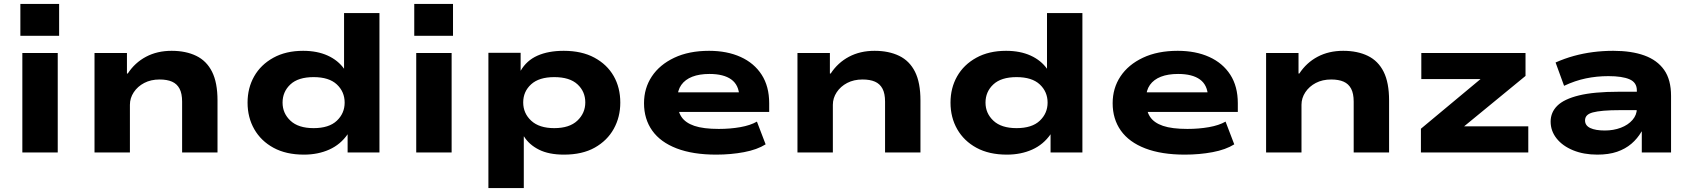

<svg xmlns="http://www.w3.org/2000/svg" viewBox="-20 -771 8562 971"><path d="M83 -590V-751H279V-590ZM93 0V-503H272V0Z M458 0V-503H622V-399H626Q662 -454 718.5 -484Q775 -514 848 -514Q920 -514 972.5 -488.5Q1025 -463 1052.5 -408Q1080 -353 1080 -263V0H901V-257Q901 -298 888 -322.5Q875 -347 850 -358Q825 -369 787 -369Q743 -369 709.5 -351.5Q676 -334 656.5 -304.5Q637 -275 637 -241V0Z M1517 11Q1427 11 1363.5 -23.5Q1300 -58 1266 -117.5Q1232 -177 1232 -252Q1232 -326 1265.5 -385Q1299 -444 1362.5 -479Q1426 -514 1513 -514Q1584 -514 1637 -490Q1690 -466 1721 -422H1720V-705H1899V0H1738V-92Q1702 -40 1645 -14.5Q1588 11 1517 11ZM1566 -123Q1644 -123 1683.5 -160.5Q1723 -198 1723 -252Q1723 -307 1683.5 -344Q1644 -381 1566 -381Q1488 -381 1448.5 -344Q1409 -307 1409 -252Q1409 -198 1449 -160.5Q1489 -123 1566 -123Z M2075 -590V-751H2271V-590ZM2085 0V-503H2264V0Z M2450 180V-504H2613V-413Q2643 -465 2698 -489.5Q2753 -514 2831 -514Q2922 -514 2986 -479.5Q3050 -445 3083.5 -386.5Q3117 -328 3117 -252Q3117 -179 3084 -119.5Q3051 -60 2988 -24.5Q2925 11 2832 11Q2756 11 2706 -14Q2656 -39 2630 -81H2629V180ZM2783 -123Q2860 -123 2900 -161Q2940 -199 2940 -253Q2940 -308 2900.5 -344.5Q2861 -381 2783 -381Q2706 -381 2666 -344.5Q2626 -308 2626 -253Q2626 -198 2666.5 -160.5Q2707 -123 2783 -123Z M3602 11Q3484 11 3402 -20.5Q3320 -52 3278.5 -110.5Q3237 -169 3237 -249Q3237 -325 3276.5 -384.5Q3316 -444 3390 -479Q3464 -514 3566 -514Q3657 -514 3725.5 -483Q3794 -452 3832 -393Q3870 -334 3870 -249V-205H3378V-304H3739L3719 -283Q3717 -341 3678.5 -369Q3640 -397 3568 -397Q3517 -397 3481 -383Q3445 -369 3425.5 -341.5Q3406 -314 3406 -273V-256Q3406 -211 3426 -180.5Q3446 -150 3491.5 -134.5Q3537 -119 3615 -119Q3673 -119 3724 -128Q3775 -137 3808 -156L3852 -41Q3809 -14 3742.5 -1.5Q3676 11 3602 11Z M4013 0V-503H4177V-399H4181Q4217 -454 4273.5 -484Q4330 -514 4403 -514Q4475 -514 4527.5 -488.5Q4580 -463 4607.5 -408Q4635 -353 4635 -263V0H4456V-257Q4456 -298 4443 -322.5Q4430 -347 4405 -358Q4380 -369 4342 -369Q4298 -369 4264.5 -351.5Q4231 -334 4211.5 -304.5Q4192 -275 4192 -241V0Z M5072 11Q4982 11 4918.5 -23.5Q4855 -58 4821 -117.5Q4787 -177 4787 -252Q4787 -326 4820.5 -385Q4854 -444 4917.5 -479Q4981 -514 5068 -514Q5139 -514 5192 -490Q5245 -466 5276 -422H5275V-705H5454V0H5293V-92Q5257 -40 5200 -14.5Q5143 11 5072 11ZM5121 -123Q5199 -123 5238.5 -160.5Q5278 -198 5278 -252Q5278 -307 5238.5 -344Q5199 -381 5121 -381Q5043 -381 5003.5 -344Q4964 -307 4964 -252Q4964 -198 5004 -160.5Q5044 -123 5121 -123Z M5972 11Q5854 11 5772 -20.5Q5690 -52 5648.5 -110.5Q5607 -169 5607 -249Q5607 -325 5646.5 -384.5Q5686 -444 5760 -479Q5834 -514 5936 -514Q6027 -514 6095.5 -483Q6164 -452 6202 -393Q6240 -334 6240 -249V-205H5748V-304H6109L6089 -283Q6087 -341 6048.5 -369Q6010 -397 5938 -397Q5887 -397 5851 -383Q5815 -369 5795.5 -341.5Q5776 -314 5776 -273V-256Q5776 -211 5796 -180.5Q5816 -150 5861.5 -134.5Q5907 -119 5985 -119Q6043 -119 6094 -128Q6145 -137 6178 -156L6222 -41Q6179 -14 6112.5 -1.5Q6046 11 5972 11Z M6383 0V-503H6547V-399H6551Q6587 -454 6643.5 -484Q6700 -514 6773 -514Q6845 -514 6897.5 -488.5Q6950 -463 6977.5 -408Q7005 -353 7005 -263V0H6826V-257Q6826 -298 6813 -322.5Q6800 -347 6775 -358Q6750 -369 6712 -369Q6668 -369 6634.5 -351.5Q6601 -334 6581.5 -304.5Q6562 -275 6562 -241V0Z M7166 0V-120L7525 -419L7524 -371H7168V-503H7695V-387L7332 -89L7334 -132H7709V0Z M8058 11Q7989 11 7935.5 -11Q7882 -33 7852 -71Q7822 -109 7822 -156Q7822 -203 7856 -236.5Q7890 -270 7965.5 -288.5Q8041 -307 8165 -307H8281V-214H8175Q8124 -214 8090 -211Q8056 -208 8035.5 -202.5Q8015 -197 8005.5 -187Q7996 -177 7996 -162Q7996 -136 8022.5 -123.5Q8049 -111 8096 -111Q8140 -111 8177 -125Q8214 -139 8236 -164.5Q8258 -190 8258 -221V-314Q8258 -354 8221 -370Q8184 -386 8114 -386Q8055 -386 8000 -374.5Q7945 -363 7890 -337L7847 -455Q7892 -475 7939 -488Q7986 -501 8036 -507.5Q8086 -514 8139 -514Q8231 -514 8296 -490.5Q8361 -467 8396 -417.5Q8431 -368 8431 -286V0H8283V-106H8282Q8261 -70 8230.5 -44Q8200 -18 8158 -3.5Q8116 11 8058 11Z"/></svg>

Font: Nunito Sans 7pt Expanded ExtraBold
Style: Regular
Weight: 800
Width: 7
Designer: Vernon Adams
Foundry: Vernon Adams
Version: Version 3.101;gftools[0.9.27]